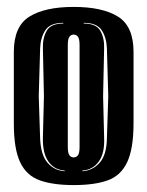

<svg xmlns="http://www.w3.org/2000/svg" viewBox="-20 -523 426 555"><path d="M193 12Q134 12 95.5 -1.5Q57 -15 38.5 -53.5Q20 -92 20 -166V-373Q20 -447 65 -475Q110 -503 193 -503Q276 -503 321 -475Q366 -447 366 -373V-167Q366 -93 347.5 -54Q329 -15 291 -1.5Q253 12 193 12ZM167 -28V-30Q137 -32 120 -56Q103 -80 104 -125L107 -245L104 -383Q103 -413 115 -434Q127 -455 163 -455V-457Q125 -457 111 -435.5Q97 -414 96 -383L92 -245L96 -122Q98 -75 117.5 -52.5Q137 -30 167 -28ZM218 -28Q248 -30 268 -52.5Q288 -75 289 -122L293 -245L289 -383Q288 -414 274 -435.5Q260 -457 222 -457V-455Q258 -455 270 -434Q282 -413 281 -383L278 -245L281 -125Q283 -80 265.5 -56Q248 -32 218 -30ZM193 -68Q201 -68 205.5 -74.5Q210 -81 210 -98V-393Q210 -410 205.5 -416.5Q201 -423 193 -423Q185 -423 180.5 -416.5Q176 -410 176 -393V-98Q176 -81 180.5 -74.5Q185 -68 193 -68Z"/></svg>

Font: Alumni Sans Inline One
Style: Regular
Weight: 400
Designer: Robert E. Leuschke
Foundry: Robert E. Leuschke
Version: Version 1.100; ttfautohint (v1.8.3)